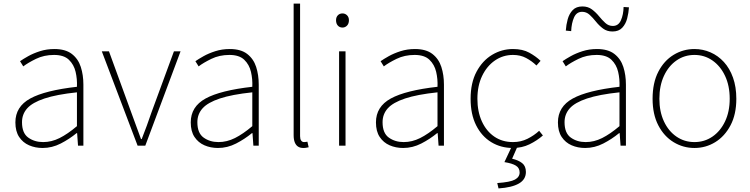

<svg xmlns="http://www.w3.org/2000/svg" viewBox="-20 -814 4194 1073"><path d="M218 13Q177 13 142.5 -2Q108 -17 87 -48.5Q66 -80 66 -130Q66 -218 149 -263.5Q232 -309 410 -329Q412 -372 402.5 -412.5Q393 -453 365 -480Q337 -507 282 -507Q226 -507 181 -485Q136 -463 110 -443L92 -472Q109 -484 137.5 -500Q166 -516 203.5 -528Q241 -540 284 -540Q346 -540 381.5 -512.5Q417 -485 431.5 -440Q446 -395 446 -341V0H416L411 -70H408Q368 -37 319.5 -12Q271 13 218 13ZM221 -20Q268 -20 313 -42.5Q358 -65 410 -109V-298Q296 -286 228.5 -263.5Q161 -241 132 -208.5Q103 -176 103 -131Q103 -70 138 -45Q173 -20 221 -20Z M749 0 549 -527H589L713 -187Q727 -149 741 -110.5Q755 -72 768 -37H772Q786 -72 800 -110.5Q814 -149 827 -187L952 -527H989L792 0Z M1198 13Q1157 13 1122.5 -2Q1088 -17 1067 -48.5Q1046 -80 1046 -130Q1046 -218 1129 -263.5Q1212 -309 1390 -329Q1392 -372 1382.5 -412.5Q1373 -453 1345 -480Q1317 -507 1262 -507Q1206 -507 1161 -485Q1116 -463 1090 -443L1072 -472Q1089 -484 1117.5 -500Q1146 -516 1183.5 -528Q1221 -540 1264 -540Q1326 -540 1361.5 -512.5Q1397 -485 1411.5 -440Q1426 -395 1426 -341V0H1396L1391 -70H1388Q1348 -37 1299.5 -12Q1251 13 1198 13ZM1201 -20Q1248 -20 1293 -42.5Q1338 -65 1390 -109V-298Q1276 -286 1208.5 -263.5Q1141 -241 1112 -208.5Q1083 -176 1083 -131Q1083 -70 1118 -45Q1153 -20 1201 -20Z M1675 13Q1658 13 1646 5.5Q1634 -2 1627.5 -18Q1621 -34 1621 -59V-794H1657V-53Q1657 -37 1663 -28.5Q1669 -20 1679 -20Q1682 -20 1686 -20.5Q1690 -21 1698 -22L1705 9Q1698 10 1692 11.5Q1686 13 1675 13Z M1875 0V-527H1911V0ZM1894 -660Q1878 -660 1868 -671Q1858 -682 1858 -701Q1858 -718 1868 -728.5Q1878 -739 1894 -739Q1909 -739 1919.5 -728.5Q1930 -718 1930 -701Q1930 -682 1919.5 -671Q1909 -660 1894 -660Z M2233 13Q2192 13 2157.5 -2Q2123 -17 2102 -48.5Q2081 -80 2081 -130Q2081 -218 2164 -263.5Q2247 -309 2425 -329Q2427 -372 2417.5 -412.5Q2408 -453 2380 -480Q2352 -507 2297 -507Q2241 -507 2196 -485Q2151 -463 2125 -443L2107 -472Q2124 -484 2152.5 -500Q2181 -516 2218.5 -528Q2256 -540 2299 -540Q2361 -540 2396.5 -512.5Q2432 -485 2446.5 -440Q2461 -395 2461 -341V0H2431L2426 -70H2423Q2383 -37 2334.5 -12Q2286 13 2233 13ZM2236 -20Q2283 -20 2328 -42.5Q2373 -65 2425 -109V-298Q2311 -286 2243.5 -263.5Q2176 -241 2147 -208.5Q2118 -176 2118 -131Q2118 -70 2153 -45Q2188 -20 2236 -20Z M2846 13Q2779 13 2725.5 -19.5Q2672 -52 2641 -113.5Q2610 -175 2610 -262Q2610 -351 2643 -413Q2676 -475 2730 -507.5Q2784 -540 2847 -540Q2901 -540 2938 -519.5Q2975 -499 3001 -474L2978 -448Q2952 -473 2920 -490Q2888 -507 2847 -507Q2791 -507 2746 -476Q2701 -445 2674.5 -390Q2648 -335 2648 -262Q2648 -190 2673 -135.5Q2698 -81 2742.5 -50.5Q2787 -20 2847 -20Q2891 -20 2928 -38.5Q2965 -57 2993 -83L3014 -57Q2981 -28 2939 -7.5Q2897 13 2846 13ZM2766 239 2759 209Q2832 204 2858 189.5Q2884 175 2884 150Q2884 125 2863.5 112Q2843 99 2799 92L2843 -2H2875L2842 73Q2877 81 2898 97.5Q2919 114 2919 147Q2919 189 2880 211.5Q2841 234 2766 239Z M3250 13Q3209 13 3174.5 -2Q3140 -17 3119 -48.5Q3098 -80 3098 -130Q3098 -218 3181 -263.5Q3264 -309 3442 -329Q3444 -372 3434.5 -412.5Q3425 -453 3397 -480Q3369 -507 3314 -507Q3258 -507 3213 -485Q3168 -463 3142 -443L3124 -472Q3141 -484 3169.5 -500Q3198 -516 3235.5 -528Q3273 -540 3316 -540Q3378 -540 3413.5 -512.5Q3449 -485 3463.5 -440Q3478 -395 3478 -341V0H3448L3443 -70H3440Q3400 -37 3351.5 -12Q3303 13 3250 13ZM3253 -20Q3300 -20 3345 -42.5Q3390 -65 3442 -109V-298Q3328 -286 3260.5 -263.5Q3193 -241 3164 -208.5Q3135 -176 3135 -131Q3135 -70 3170 -45Q3205 -20 3253 -20ZM3403 -638Q3372 -638 3350 -654.5Q3328 -671 3310.5 -693Q3293 -715 3275 -731.5Q3257 -748 3233 -748Q3202 -748 3188 -716.5Q3174 -685 3172 -640L3142 -643Q3144 -675 3152.5 -706Q3161 -737 3180.5 -757.5Q3200 -778 3235 -778Q3266 -778 3288 -761.5Q3310 -745 3327.5 -723.5Q3345 -702 3363 -685.5Q3381 -669 3405 -669Q3436 -669 3450 -700.5Q3464 -732 3465 -775L3495 -773Q3493 -742 3485 -711Q3477 -680 3457.5 -659Q3438 -638 3403 -638Z M3861 13Q3798 13 3744.5 -19.5Q3691 -52 3659 -113.5Q3627 -175 3627 -262Q3627 -351 3659 -413Q3691 -475 3744.5 -507.5Q3798 -540 3861 -540Q3908 -540 3950.5 -521.5Q3993 -503 4025.5 -467.5Q4058 -432 4076.5 -380Q4095 -328 4095 -262Q4095 -175 4062.5 -113.5Q4030 -52 3977 -19.5Q3924 13 3861 13ZM3861 -20Q3917 -20 3961.5 -50.5Q4006 -81 4032 -135.5Q4058 -190 4058 -262Q4058 -335 4032 -390Q4006 -445 3961.5 -476Q3917 -507 3861 -507Q3805 -507 3760.5 -476Q3716 -445 3690.5 -390Q3665 -335 3665 -262Q3665 -190 3690.5 -135.5Q3716 -81 3760.5 -50.5Q3805 -20 3861 -20Z"/></svg>

Font: Noto Sans SC Thin Thin
Style: Regular
Weight: 250
Version: Version 2.004-H2;hotconv 1.0.118;makeotfexe 2.5.65603